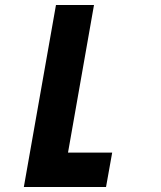

<svg xmlns="http://www.w3.org/2000/svg" viewBox="-20 -745 640 765"><path d="M354.5 -725 251 -137H427L402.5 0H75L203 -725Z"/></svg>

Font: JuliaMono ExtraBold
Style: Italic
Weight: 800
Italic angle: -9°
Monospace: yes
Designer: cormullion
Foundry: corm
Version: Version 0.057; ttfautohint (v1.8.4)